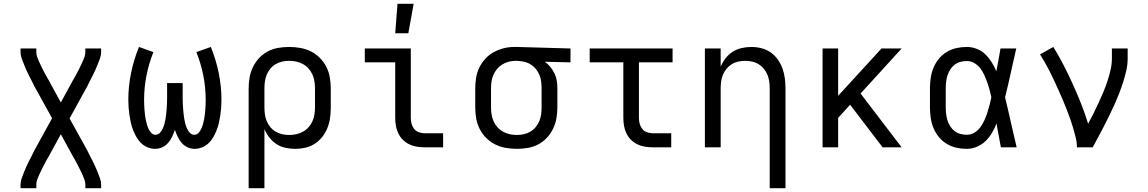

<svg xmlns="http://www.w3.org/2000/svg" viewBox="-20 -775 6040 1010"><path d="M88 215V197Q88 180 93.5 164.5Q99 149 105 134Q111 119 117.5 104Q124 89 131.5 74.5Q139 60 146.5 45.5Q154 31 161 16L254 -153L161 -321Q154 -336 146.5 -350.5Q139 -365 131.5 -379.5Q124 -394 117.5 -409Q111 -424 105 -439Q99 -454 93.5 -469.5Q88 -485 88 -502V-520H171V-502Q171 -489 175 -477Q179 -465 184 -454Q189 -443 194.5 -431.5Q200 -420 205.5 -409Q211 -398 217 -387Q223 -376 229 -365Q230 -363 231.5 -361Q233 -359 234 -357L300 -236L366 -357Q367 -359 368.5 -361Q370 -363 371 -365Q377 -376 383 -387Q389 -398 394.5 -409Q400 -420 405.5 -431.5Q411 -443 416 -454Q421 -465 425 -477Q429 -489 429 -502V-520H512V-502Q512 -485 506.5 -469.5Q501 -454 495 -439Q489 -424 482.5 -409Q476 -394 468.5 -379.5Q461 -365 453.5 -350.5Q446 -336 439 -321L346 -152L439 16Q446 31 453.5 45.5Q461 60 468.5 74.5Q476 89 482.5 104Q489 119 495 134Q501 149 506.5 164.5Q512 180 512 197V215H429V197Q429 184 425 172Q421 160 416 149Q411 138 405.5 126.5Q400 115 394.5 104Q389 93 383 82Q377 71 371 60Q370 58 368.5 56Q367 54 366 52L300 -69L234 52Q233 54 231.5 56Q230 58 229 60Q223 71 217 82Q211 93 205.5 104Q200 115 194.5 126.5Q189 138 184 149Q179 160 175 172Q171 184 171 197V215Z M796 8Q776 8 756.5 0Q737 -8 722.5 -22Q708 -36 698 -53.5Q688 -71 680.5 -90Q673 -109 668.5 -129Q664 -149 661 -169Q658 -189 656.5 -209Q655 -229 655 -250Q655 -321 669.5 -391.5Q684 -462 711 -528L787 -501Q763 -441 750.5 -377.5Q738 -314 738 -249Q738 -236 738.5 -223.5Q739 -211 740 -198Q741 -185 742.5 -172Q744 -159 746.5 -146.5Q749 -134 752.5 -121.5Q756 -109 761.5 -97Q767 -85 776 -75.5Q785 -66 798 -66Q812 -66 821.5 -76.5Q831 -87 836.5 -99.5Q842 -112 845.5 -125Q849 -138 851 -151.5Q853 -165 854.5 -178.5Q856 -192 857 -205.5Q858 -219 858.5 -232.5Q859 -246 859 -260V-338H941V-260Q941 -246 941.5 -232.5Q942 -219 943 -205.5Q944 -192 945.5 -178.5Q947 -165 949 -151.5Q951 -138 954.5 -125Q958 -112 963.5 -99.5Q969 -87 978.5 -76.5Q988 -66 1002 -66Q1015 -66 1024 -75.5Q1033 -85 1038.5 -97Q1044 -109 1047.5 -121.5Q1051 -134 1053.5 -146.5Q1056 -159 1057.5 -172Q1059 -185 1060 -198Q1061 -211 1061.5 -223.5Q1062 -236 1062 -249Q1062 -314 1049.5 -377.5Q1037 -441 1013 -501L1089 -528Q1116 -462 1130.5 -391.5Q1145 -321 1145 -250Q1145 -229 1143.5 -209Q1142 -189 1139 -169Q1136 -149 1131.5 -129Q1127 -109 1119.5 -90Q1112 -71 1102 -53.5Q1092 -36 1077.5 -22Q1063 -8 1043.5 0Q1024 8 1004 8Q984 8 966 -0.5Q948 -9 935.5 -23.5Q923 -38 914.5 -56Q906 -74 900 -92Q894 -74 885.5 -56Q877 -38 864.5 -23.5Q852 -9 834 -0.5Q816 8 796 8Z M1288 215V-310Q1288 -339 1293 -367.5Q1298 -396 1310.5 -422Q1323 -448 1343 -469.5Q1363 -491 1388.5 -504.5Q1414 -518 1443 -523Q1472 -528 1501 -528Q1530 -528 1559 -523Q1588 -518 1614.5 -505Q1641 -492 1662 -471Q1683 -450 1696.5 -423.5Q1710 -397 1715 -368Q1720 -339 1720 -310V-210Q1720 -183 1716.5 -156Q1713 -129 1703 -103.5Q1693 -78 1676 -56Q1659 -34 1636 -19Q1613 -4 1586.5 2Q1560 8 1532 8Q1507 8 1481.5 2.5Q1456 -3 1434.5 -17Q1413 -31 1397 -51.5Q1381 -72 1371 -96V215ZM1501 -65Q1520 -65 1538.5 -69Q1557 -73 1573.5 -82Q1590 -91 1603 -105.5Q1616 -120 1623.5 -137Q1631 -154 1634 -172.5Q1637 -191 1637 -210V-310Q1637 -329 1634 -347.5Q1631 -366 1623.5 -383Q1616 -400 1603 -414.5Q1590 -429 1573.5 -438Q1557 -447 1538.5 -451Q1520 -455 1501 -455Q1483 -455 1464.5 -451Q1446 -447 1430 -437.5Q1414 -428 1402 -413.5Q1390 -399 1383 -382Q1376 -365 1373.5 -346.5Q1371 -328 1371 -310V-210Q1371 -192 1373.5 -173.5Q1376 -155 1383 -138Q1390 -121 1402 -106.5Q1414 -92 1430 -82.5Q1446 -73 1464 -69Q1482 -65 1501 -65Z M2213 0Q2193 0 2172 -3.5Q2151 -7 2132.5 -16Q2114 -25 2099 -40Q2084 -55 2075 -74Q2066 -93 2062.5 -113.5Q2059 -134 2059 -155V-447H1899V-520H2141V-155Q2141 -139 2145 -124Q2149 -109 2158.5 -97Q2168 -85 2183 -79.5Q2198 -74 2213 -74H2311V0ZM2059 -600 2071 -755H2156L2128 -600Z M2699 8Q2670 8 2641 3Q2612 -2 2585.5 -15Q2559 -28 2538 -49Q2517 -70 2503.5 -96.5Q2490 -123 2485 -152Q2480 -181 2480 -210V-310Q2480 -338 2484.5 -366Q2489 -394 2501.5 -419.5Q2514 -445 2533 -466Q2552 -487 2577 -500.5Q2602 -514 2629 -521Q2656 -528 2685 -528H2700L2981 -520V-447L2846 -450Q2862 -439 2875 -423Q2888 -407 2897 -388.5Q2906 -370 2909 -350Q2912 -330 2912 -310V-210Q2912 -181 2907 -152.5Q2902 -124 2889.5 -98Q2877 -72 2857 -50.5Q2837 -29 2811.5 -15.5Q2786 -2 2757 3Q2728 8 2699 8ZM2699 -65Q2717 -65 2735.5 -69Q2754 -73 2770 -82.5Q2786 -92 2798 -106.5Q2810 -121 2817 -138Q2824 -155 2826.5 -173.5Q2829 -192 2829 -210V-310Q2829 -327 2827 -344.5Q2825 -362 2818.5 -378.5Q2812 -395 2801.5 -409Q2791 -423 2776.5 -433Q2762 -443 2745 -448Q2728 -453 2711 -454L2700 -455H2691Q2673 -455 2655 -450Q2637 -445 2621.5 -435.5Q2606 -426 2594.5 -412Q2583 -398 2575.5 -381Q2568 -364 2565.5 -346Q2563 -328 2563 -310V-210Q2563 -191 2566 -172.5Q2569 -154 2576.5 -137Q2584 -120 2597 -105.5Q2610 -91 2626.5 -82Q2643 -73 2661.5 -69Q2680 -65 2699 -65Z M3413 0Q3393 0 3372 -3.5Q3351 -7 3332.5 -16Q3314 -25 3299 -40Q3284 -55 3275 -74Q3266 -93 3262.5 -113.5Q3259 -134 3259 -155V-447H3082V-520H3518V-447H3341V-155Q3341 -139 3345 -124Q3349 -109 3358.5 -97Q3368 -85 3383 -79.5Q3398 -74 3413 -74H3511V0Z M4029 215V-310Q4029 -328 4026.5 -346.5Q4024 -365 4017 -382Q4010 -399 3998 -413.5Q3986 -428 3970.5 -437.5Q3955 -447 3936.5 -451Q3918 -455 3900 -455Q3882 -455 3863.5 -451Q3845 -447 3829.5 -437.5Q3814 -428 3802 -413.5Q3790 -399 3783 -382Q3776 -365 3773.5 -346.5Q3771 -328 3771 -310V0H3688V-520H3771V-424Q3781 -448 3797 -468.5Q3813 -489 3834 -502.5Q3855 -516 3880.5 -522Q3906 -528 3932 -528Q3958 -528 3984.5 -521.5Q4011 -515 4033 -500Q4055 -485 4071 -462.5Q4087 -440 4096 -415Q4105 -390 4108.5 -363.5Q4112 -337 4112 -310V215Z M4307 0V-520H4389V-271L4617 -520H4723L4507 -283L4723 0H4623L4452 -224L4389 -155V0Z M5066 8Q5038 8 5011 2Q4984 -4 4960 -18.5Q4936 -33 4918.5 -54.5Q4901 -76 4890.5 -101.5Q4880 -127 4876 -154.5Q4872 -182 4872 -210V-310Q4872 -338 4876 -365.5Q4880 -393 4890.5 -418.5Q4901 -444 4918.5 -465.5Q4936 -487 4960 -501.5Q4984 -516 5011 -522Q5038 -528 5066 -528Q5093 -528 5118.5 -518Q5144 -508 5163 -489.5Q5182 -471 5196.5 -448Q5211 -425 5221 -400Q5227 -430 5232.5 -460Q5238 -490 5243 -520H5326Q5311 -456 5297 -391.5Q5283 -327 5267 -263Q5283 -198 5297.5 -132Q5312 -66 5328 0H5245Q5239 -31 5233.5 -62Q5228 -93 5222 -125Q5212 -99 5198 -75.5Q5184 -52 5164.5 -33Q5145 -14 5119 -3Q5093 8 5066 8ZM5066 -66Q5087 -66 5105.5 -77Q5124 -88 5136.5 -105Q5149 -122 5158 -141.5Q5167 -161 5173.5 -181.5Q5180 -202 5185.5 -222.5Q5191 -243 5195 -263Q5191 -283 5185.5 -303Q5180 -323 5173 -342.5Q5166 -362 5157.5 -381Q5149 -400 5136 -416.5Q5123 -433 5105 -443.5Q5087 -454 5066 -454Q5049 -454 5032 -449.5Q5015 -445 5001.5 -434.5Q4988 -424 4978.5 -409Q4969 -394 4964 -378Q4959 -362 4957 -344.5Q4955 -327 4955 -310V-210Q4955 -193 4957 -175.5Q4959 -158 4964 -142Q4969 -126 4978.5 -111Q4988 -96 5001.5 -85.5Q5015 -75 5032 -70.5Q5049 -66 5066 -66Z M5645 0Q5645 -27 5638.5 -52.5Q5632 -78 5624.5 -103.5Q5617 -129 5608 -154Q5599 -179 5589.5 -203.5Q5580 -228 5569.5 -252.5Q5559 -277 5548 -301.5Q5537 -326 5526 -349.5Q5515 -373 5503 -397Q5491 -421 5478 -444Q5465 -467 5451 -489L5521 -528Q5550 -481 5575.5 -431.5Q5601 -382 5624 -331Q5647 -280 5667.5 -228.5Q5688 -177 5704 -124Q5719 -151 5732.5 -178.5Q5746 -206 5759 -234Q5772 -262 5784 -290.5Q5796 -319 5805.5 -348Q5815 -377 5822 -407Q5829 -437 5829 -468V-520H5912V-468Q5912 -436 5905 -405Q5898 -374 5888.5 -344Q5879 -314 5867.5 -284.5Q5856 -255 5843 -226Q5830 -197 5816 -168.5Q5802 -140 5787.5 -111.5Q5773 -83 5758 -55.5Q5743 -28 5728 0Z"/></svg>

Font: Nova Nerd Font
Style: Regular
Weight: 400
Designer: Belleve Invis
Foundry: Belleve Invis
Version: Version 24.1.4; ttfautohint (v1.8.4);Nerd Fonts 3.1.1